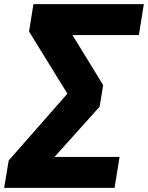

<svg xmlns="http://www.w3.org/2000/svg" viewBox="-49 -725 713 925"><path d="M-29 180 -7 48 297 -298 296 -241 91 -573 112 -705H644L620 -556H273L275 -597L448 -315L431 -211L176 73L179 31H527L503 180Z"/></svg>

Font: Nunito Sans 8pt Black
Style: Italic
Weight: 900
Italic angle: -9°
Version: Version 3.101;gftools[0.9.27]